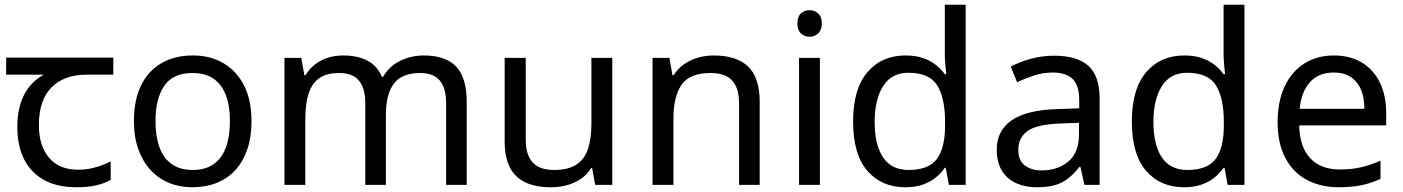

<svg xmlns="http://www.w3.org/2000/svg" viewBox="-20 -780 5919 810"><path d="M301 10Q183 10 118 -57Q53 -124 53 -245Q53 -325 82 -380.5Q111 -436 165 -465H6V-537H458V-465H345Q251 -465 197.5 -411.5Q144 -358 144 -252Q144 -165 187 -114.5Q230 -64 310 -64Q347 -64 381 -73.5Q415 -83 447 -99V-21Q418 -5 383 2.5Q348 10 301 10Z M1041 -269Q1041 -202 1023.5 -150.5Q1006 -99 973.5 -63Q941 -27 894.5 -8.5Q848 10 791 10Q738 10 693 -8.5Q648 -27 615 -63Q582 -99 563.5 -150.5Q545 -202 545 -269Q545 -358 575 -419.5Q605 -481 661 -513.5Q717 -546 794 -546Q867 -546 922.5 -513.5Q978 -481 1009.5 -419.5Q1041 -358 1041 -269ZM636 -269Q636 -206 652.5 -159.5Q669 -113 704 -88Q739 -63 793 -63Q847 -63 882 -88Q917 -113 933.5 -159.5Q950 -206 950 -269Q950 -333 933 -378Q916 -423 881.5 -447.5Q847 -472 792 -472Q710 -472 673 -418Q636 -364 636 -269Z M1768 -546Q1859 -546 1904 -499.5Q1949 -453 1949 -349V0H1862V-345Q1862 -408 1835.5 -440Q1809 -472 1753 -472Q1675 -472 1641.5 -427Q1608 -382 1608 -296V0H1521V-345Q1521 -387 1509 -415.5Q1497 -444 1473 -458Q1449 -472 1411 -472Q1357 -472 1326 -449.5Q1295 -427 1281.5 -384Q1268 -341 1268 -278V0H1180V-536H1251L1264 -463H1269Q1286 -491 1310.5 -509.5Q1335 -528 1365 -537Q1395 -546 1427 -546Q1489 -546 1530.5 -524Q1572 -502 1591 -456H1596Q1623 -502 1669.5 -524Q1716 -546 1768 -546Z M2563 -536V0H2491L2478 -71H2474Q2457 -43 2430 -25Q2403 -7 2371 1.5Q2339 10 2304 10Q2240 10 2196.5 -10.5Q2153 -31 2131 -74Q2109 -117 2109 -185V-536H2198V-191Q2198 -127 2227 -95Q2256 -63 2317 -63Q2377 -63 2411.5 -85.5Q2446 -108 2460.5 -151.5Q2475 -195 2475 -257V-536Z M2991 -546Q3087 -546 3136 -499.5Q3185 -453 3185 -349V0H3098V-343Q3098 -408 3069 -440Q3040 -472 2978 -472Q2889 -472 2855 -422Q2821 -372 2821 -278V0H2733V-536H2804L2817 -463H2822Q2840 -491 2866.5 -509.5Q2893 -528 2925 -537Q2957 -546 2991 -546Z M3439 -536V0H3351V-536ZM3396 -737Q3416 -737 3431.5 -723.5Q3447 -710 3447 -681Q3447 -653 3431.5 -639Q3416 -625 3396 -625Q3374 -625 3359 -639Q3344 -653 3344 -681Q3344 -710 3359 -723.5Q3374 -737 3396 -737Z M3799 10Q3699 10 3639 -59.5Q3579 -129 3579 -267Q3579 -405 3639.5 -475.5Q3700 -546 3800 -546Q3842 -546 3873 -535.5Q3904 -525 3927 -507Q3950 -489 3966 -467H3972Q3971 -480 3968.5 -505.5Q3966 -531 3966 -546V-760H4054V0H3983L3970 -72H3966Q3950 -49 3927 -30.5Q3904 -12 3872.5 -1Q3841 10 3799 10ZM3813 -63Q3898 -63 3932.5 -109.5Q3967 -156 3967 -250V-266Q3967 -366 3934 -419.5Q3901 -473 3812 -473Q3741 -473 3705.5 -416.5Q3670 -360 3670 -265Q3670 -169 3705.5 -116Q3741 -63 3813 -63Z M4427 -545Q4525 -545 4572 -502Q4619 -459 4619 -365V0H4555L4538 -76H4534Q4511 -47 4486.5 -27.5Q4462 -8 4430.5 1Q4399 10 4354 10Q4306 10 4267.5 -7Q4229 -24 4207 -59.5Q4185 -95 4185 -149Q4185 -229 4248 -272.5Q4311 -316 4442 -320L4533 -323V-355Q4533 -422 4504 -448Q4475 -474 4422 -474Q4380 -474 4342 -461.5Q4304 -449 4271 -433L4244 -499Q4279 -518 4327 -531.5Q4375 -545 4427 -545ZM4453 -259Q4353 -255 4314.5 -227Q4276 -199 4276 -148Q4276 -103 4303.5 -82Q4331 -61 4374 -61Q4442 -61 4487 -98.5Q4532 -136 4532 -214V-262Z M4975 10Q4875 10 4815 -59.5Q4755 -129 4755 -267Q4755 -405 4815.5 -475.5Q4876 -546 4976 -546Q5018 -546 5049 -535.5Q5080 -525 5103 -507Q5126 -489 5142 -467H5148Q5147 -480 5144.5 -505.5Q5142 -531 5142 -546V-760H5230V0H5159L5146 -72H5142Q5126 -49 5103 -30.5Q5080 -12 5048.5 -1Q5017 10 4975 10ZM4989 -63Q5074 -63 5108.5 -109.5Q5143 -156 5143 -250V-266Q5143 -366 5110 -419.5Q5077 -473 4988 -473Q4917 -473 4881.5 -416.5Q4846 -360 4846 -265Q4846 -169 4881.5 -116Q4917 -63 4989 -63Z M5607 -546Q5676 -546 5725.5 -516Q5775 -486 5801.5 -431.5Q5828 -377 5828 -304V-251H5461Q5463 -160 5507.5 -112.5Q5552 -65 5632 -65Q5683 -65 5722.5 -74.5Q5762 -84 5804 -102V-25Q5763 -7 5723 1.5Q5683 10 5628 10Q5552 10 5493.5 -21Q5435 -52 5402.5 -113.5Q5370 -175 5370 -264Q5370 -352 5399.5 -415Q5429 -478 5482.5 -512Q5536 -546 5607 -546ZM5606 -474Q5543 -474 5506.5 -433.5Q5470 -393 5463 -321H5736Q5736 -367 5722 -401Q5708 -435 5679.5 -454.5Q5651 -474 5606 -474Z"/></svg>

Font: umalayalam85
Style: Book
Weight: 400
Designer: Jelle Bosma - Monotype Design Team
Foundry: Monotype Imaging Inc.
Version: Version 2.003